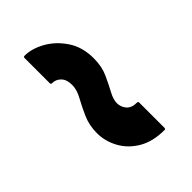

<svg xmlns="http://www.w3.org/2000/svg" viewBox="-5 -612 484 484"><g transform="rotate(45 237.5 -370.0)"><path d="M305 -305Q277 -305 253.5 -315.5Q230 -326 211 -336.5Q192 -347 175 -347Q156 -347 146 -337.5Q136 -328 136 -314Q136 -310 132 -310H42Q38 -310 38 -314Q38 -340 53.5 -367.5Q69 -395 97.5 -414Q126 -433 166 -433Q195 -433 217 -423Q239 -413 256.5 -403.5Q274 -394 287 -394Q301 -394 311.5 -403Q322 -412 322 -431Q322 -435 326 -435H416Q420 -435 420 -431Q420 -390 403.5 -362Q387 -334 360.5 -319.5Q334 -305 305 -305Z"/></g></svg>

Font: Staatliches
Style: Regular
Weight: 400
Designer: Brian LaRossa & Erica Carras
Foundry: Type Brut Foundry
Version: Version 1.000; ttfautohint (v1.8.2) -l 8 -r 50 -G 200 -x 14 